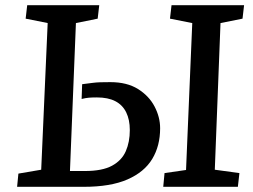

<svg xmlns="http://www.w3.org/2000/svg" viewBox="-20 -721 977 741"><path d="M164 -632 79 -649 85 -701H363L357 -649L273 -632L250 -61H308Q375 -61 412.5 -81.5Q450 -102 465.5 -137.5Q481 -173 481 -219Q481 -259 467 -287.5Q453 -316 425 -330.5Q397 -345 354 -345Q336 -345 323.5 -344Q311 -343 295 -339L297 -396Q321 -399 336 -401Q351 -403 366.5 -403.5Q382 -404 406 -404Q470 -404 512.5 -377.5Q555 -351 576.5 -310Q598 -269 598 -226Q598 -158 567.5 -107.5Q537 -57 472 -28.5Q407 0 303 0H46L51 -51L139 -66ZM722 -632 636 -649 642 -701H922L916 -649L831 -632L809 -66L904 -53L898 0H610L615 -53L698 -65Z"/></svg>

Font: Literata Medium
Style: Italic
Weight: 500
Italic angle: -2°
Designer: Latin by Veronika Burian and Jose Scaglione. Greek by Irene Vlachou. Cyrillic by Vera Evstafieva
Foundry: TypeTogether
Version: Version 3.103;gftools[0.9.29]